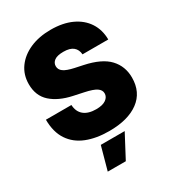

<svg xmlns="http://www.w3.org/2000/svg" viewBox="-224 -866 1114 1223"><g transform="rotate(-30 333.0 -254.5)"><path d="M342.8 8.8Q248 8.8 177.5 -19.3Q106.9 -47.4 67.9 -106Q28.8 -164.6 28.3 -255.9H215.8Q218.3 -205.6 250.5 -179.4Q282.7 -153.3 339.8 -153.3Q387.2 -153.3 411.9 -170.7Q436.5 -188 436.5 -214.8Q436.5 -239.3 412.1 -255.9Q387.7 -272.5 327.1 -285.2L253.9 -300.8Q157.7 -321.3 102.3 -370.8Q46.9 -420.4 46.9 -505.9Q46.9 -575.2 84.5 -627.2Q122.1 -679.2 188.2 -708.3Q254.4 -737.3 340.8 -737.3Q429.2 -737.3 493.4 -707.8Q557.6 -678.2 592.5 -624.8Q627.4 -571.3 627.9 -500H438.5Q436 -535.6 412.4 -555.4Q388.7 -575.2 340.8 -575.2Q294.9 -575.2 273.9 -559.6Q252.9 -543.9 252.9 -519.5Q252.9 -493.7 275.9 -477.5Q298.8 -461.4 350.6 -450.2L410.2 -437.5Q530.8 -412.1 584.2 -355Q637.7 -297.9 637.7 -214.8Q637.7 -106.9 559.3 -49.1Q481 8.8 342.8 8.8ZM204.1 227.5 251 57.6H426.8L336.9 227.5Z"/></g></svg>

Font: Inter Black
Style: Regular
Weight: 900
Designer: Rasmus Andersson
Foundry: rsms
Version: Version 4.000;git-a52131595